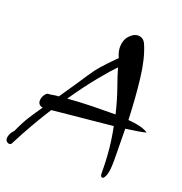

<svg xmlns="http://www.w3.org/2000/svg" viewBox="-148 -771 885 933"><g transform="rotate(20 294.5 -304.5)"><path d="M0 50Q-7 50 -13.5 44Q-20 38 -20 27Q-20 19 -15 7Q-10 -5 3 -19Q26 -70 46.5 -102Q67 -134 93 -171Q80 -173 74 -180.5Q68 -188 68 -198Q68 -214 77.5 -228.5Q87 -243 95 -243Q107 -243 120.5 -246Q134 -249 148 -249Q184 -301 206.5 -335Q229 -369 243 -390Q257 -411 267.5 -425Q278 -439 289 -451.5Q300 -464 316 -481Q332 -498 358 -524Q345 -551 345 -577Q345 -613 366 -636Q387 -659 410 -659Q422 -659 432.5 -652.5Q443 -646 450 -630Q478 -566 489.5 -467Q501 -368 505 -257Q580 -251 609 -230Q596 -226 569 -221.5Q542 -217 505 -212Q505 -172 506 -131Q507 -90 507 -50Q507 6 498.5 28Q490 50 482 50Q471 50 471 30Q471 -37 465 -95.5Q459 -154 448 -205Q399 -200 344.5 -194.5Q290 -189 236 -184Q182 -179 136 -174Q104 -124 72.5 -69Q41 -14 12 43Q9 50 0 50ZM190 -253Q249 -258 314 -259.5Q379 -261 437 -261Q420 -332 400.5 -386.5Q381 -441 370 -480Q344 -454 295.5 -395Q247 -336 190 -253Z"/></g></svg>

Font: Grechen Fuemen
Style: Regular
Weight: 400
Designer: Robert E. Leuschke
Foundry: Robert E. Leuschke
Version: Version 1.010; ttfautohint (v1.8.3)